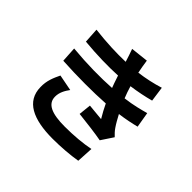

<svg xmlns="http://www.w3.org/2000/svg" viewBox="-193 -1070 1386 1386"><g transform="rotate(45 500.0 -377.0)"><path d="M338 -276 214 -300C191 -252 169 -203 171 -139C173 4 297 63 497 63C579 63 670 56 740 44L747 -83C676 -69 591 -61 496 -61C364 -61 294 -91 294 -165C294 -208 314 -243 338 -276ZM146 -508 153 -390C305 -381 466 -381 588 -389C604 -355 623 -320 644 -285C614 -288 560 -293 518 -297L508 -202C581 -194 689 -181 745 -170L806 -262C788 -279 774 -294 761 -313C743 -339 726 -370 709 -402C769 -410 823 -421 869 -433L849 -551C800 -538 740 -521 658 -511L641 -556L626 -603C692 -612 755 -625 810 -640L794 -755C730 -735 666 -721 597 -712C590 -746 584 -781 579 -817L444 -802C457 -767 467 -735 477 -703C385 -700 283 -704 164 -718L171 -603C297 -591 414 -589 508 -594L528 -535L541 -500C430 -493 295 -494 146 -508Z"/></g></svg>

Font: Source Han Sans KR
Style: Bold
Weight: 700
Designer: Ryoko NISHIZUKA 西塚涼子 (kana, bopomofo & ideographs); Paul D. Hunt (Latin, Greek & Cyrillic); Sandoll Communications 산돌커뮤니
Foundry: Adobe
Version: Version 2.004;hotconv 1.0.118;makeotfexe 2.5.65603